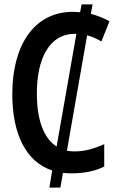

<svg xmlns="http://www.w3.org/2000/svg" viewBox="-20 -780 540 875"><path d="M205 75H255L267 8C279 9 291 10 304 10C362 10 411 1 455 -21V-123C412 -104 370 -90 321 -90C308 -90 296 -91 285 -93L377 -619C400 -613 421 -604 442 -591L479 -683C452 -698 424 -709 394 -717L402 -760H352L345 -724C335 -725 324 -726 312 -726C133 -726 36 -570 36 -352C36 -166 100 -42 218 -3ZM148 -355C148 -512 204 -626 322 -626C324 -626 326 -626 328 -625L238 -112C178 -151 148 -235 148 -355Z"/></svg>

Font: Noto Sans Mono ExtraCondensed SemiBold
Style: Regular
Weight: 600
Width: 2
Designer: Monotype Design Team
Foundry: Monotype Imaging Inc.
Version: Version 2.014